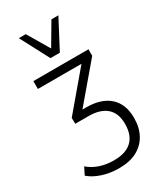

<svg xmlns="http://www.w3.org/2000/svg" viewBox="-229 -828 933 1101"><g transform="rotate(-30 237.5 -277.0)"><path d="M220 190Q161 190 110 173.5Q59 157 26 128L50 80Q81 107 123 121.5Q165 136 216 136Q295 136 335 98Q375 60 375 -14Q375 -85 334 -121Q293 -157 216 -157H128L127 -196L346 -455L347 -437H42V-489H407V-446L189 -189L180 -207H229Q329 -207 383 -158Q437 -109 437 -18Q437 46 411 93Q385 140 337 165Q289 190 220 190ZM193 -554 93 -744H139L224 -600L309 -744H355L255 -554Z"/></g></svg>

Font: Nunito Sans 10pt SemiCondensed Light
Style: Regular
Weight: 300
Width: 4
Designer: Vernon Adams
Foundry: Vernon Adams
Version: Version 3.101;gftools[0.9.27]